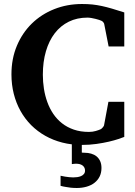

<svg xmlns="http://www.w3.org/2000/svg" viewBox="-20 -707 676 958"><path d="M486.3 130.9Q486.3 155.3 477.1 173.8Q467.8 192.4 451.4 205.1Q435.1 217.8 412.4 224.4Q389.6 231 363.3 231Q347.7 231 333 229.5Q318.4 228 307.1 225.6Q293.9 223.6 282.2 220.2V169.9Q293.5 172.4 304.7 174.3Q314.5 175.8 325.2 177Q335.9 178.2 345.2 178.2Q355 178.2 365.5 176.8Q376 175.3 384.5 171.6Q393.1 168 398.7 161.1Q404.3 154.3 404.3 144Q404.3 135.3 400.6 128.7Q397 122.1 390.9 117.9Q384.8 113.8 377 111.8Q369.1 109.9 360.4 109.9Q357.4 109.9 353.8 110.1Q350.1 110.4 346.7 110.8Q342.8 111.3 338.4 111.8V13.2Q314 10.3 291 4.4Q245.1 -7.3 206.1 -29.3Q167 -51.3 135.7 -82.5Q104.5 -113.8 82.5 -153.1Q60.5 -192.4 48.8 -238.5Q37.1 -284.7 37.1 -335.9Q37.1 -414.1 64.2 -478.5Q91.3 -543 138.7 -589.4Q186 -635.7 250.5 -661.4Q314.9 -687 389.2 -687Q417.5 -687 440.9 -684.6Q464.4 -682.1 488 -677Q511.7 -671.9 538.3 -664.1Q564.9 -656.2 600.1 -645V-475.1H522L500 -586.9Q500 -589.4 496.1 -595Q492.2 -600.6 486.8 -603Q482.9 -605 474.9 -607.7Q466.8 -610.4 456.8 -612.8Q446.8 -615.2 436 -617.2Q425.3 -619.1 416 -619.1Q364.7 -619.1 323.5 -598.9Q282.2 -578.6 253.4 -541.3Q224.6 -503.9 209.2 -451.4Q193.8 -398.9 193.8 -334Q193.8 -298.8 199.2 -264.2Q204.6 -229.5 216.1 -197.8Q227.5 -166 245.8 -138.9Q264.2 -111.8 289.6 -91.8Q314.9 -71.8 348.4 -60.3Q381.8 -48.8 423.8 -48.8Q442.4 -48.8 458 -53.5Q473.6 -58.1 481.9 -62Q485.8 -63.5 491.7 -70.1Q497.6 -76.7 499 -81.1L521 -199.2H600.1V-23.9Q590.8 -20 571 -13.4Q551.3 -6.8 523.4 -0.2Q495.6 6.3 461.2 11.2Q426.8 16.1 388.2 16.1V54.2Q389.6 54.7 391.6 54.7Q394 55.2 402.3 55.2Q419.4 55.2 434.8 59.6Q450.2 64 461.7 73.2Q473.1 82.5 479.7 96.9Q486.3 111.3 486.3 130.9Z"/></svg>

Font: Charis SIL APac
Style: Bold
Weight: 700
Foundry: SIL International
Version: Version 5.000